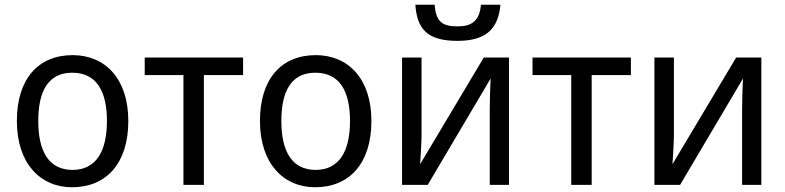

<svg xmlns="http://www.w3.org/2000/svg" viewBox="-20 -778 3304 808"><path d="M520 -269C520 -446 423 -546 286 -546C141 -546 51 -446 51 -269C51 -91 149 10 283 10C428 10 520 -91 520 -269ZM141 -269C141 -396 184 -472 284 -472C385 -472 430 -396 430 -269C430 -142 385 -63 285 -63C185 -63 141 -142 141 -269Z M1003 -462V-536H589V-462H752V0H838V-462Z M1543 -269C1543 -446 1446 -546 1309 -546C1164 -546 1074 -446 1074 -269C1074 -91 1172 10 1306 10C1451 10 1543 -91 1543 -269ZM1164 -269C1164 -396 1207 -472 1307 -472C1408 -472 1453 -396 1453 -269C1453 -142 1408 -63 1308 -63C1208 -63 1164 -142 1164 -269Z M2086 -758H2004C1998 -689 1964 -667 1906 -667C1841 -667 1815 -686 1809 -758H1728C1735 -656 1778 -606 1905 -606C2027 -606 2077 -658 2086 -758ZM1754 -536H1672V0H1780L2045 -448C2043 -422 2041 -347 2041 -316V0H2122V-536H2016L1748 -87C1750 -114 1754 -184 1754 -209Z M2635 -462V-536H2221V-462H2384V0H2470V-462Z M2816 -536H2734V0H2842L3107 -448C3105 -422 3103 -347 3103 -316V0H3184V-536H3078L2810 -87C2812 -114 2816 -184 2816 -209Z"/></svg>

Font: Noto Sans Thai
Style: Regular
Weight: 400
Designer: Monotype Design Team
Foundry: Monotype Imaging Inc.
Version: Version 1.901